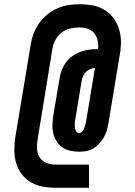

<svg xmlns="http://www.w3.org/2000/svg" viewBox="-20 -795 640 910"><path d="M243 95Q211 95 180.5 89Q150 83 125 68Q100 53 82 29Q64 5 56 -24Q48 -53 48 -84.5Q48 -116 53 -147L125 -581Q129 -608 138.5 -634Q148 -660 164.5 -683.5Q181 -707 203.5 -725.5Q226 -744 252 -755.5Q278 -767 305 -771Q332 -775 359 -775Q388 -775 416 -770Q444 -765 468 -752Q492 -739 510 -719Q528 -699 538.5 -673Q549 -647 552 -619Q555 -591 551 -562H552L494 -211Q491 -194 486 -177Q481 -160 472 -144Q463 -128 450.5 -114.5Q438 -101 422.5 -91.5Q407 -82 389.5 -79Q372 -76 355 -76Q334 -76 313.5 -80.5Q293 -85 276.5 -96Q260 -107 249 -124Q238 -141 233 -160.5Q228 -180 228.5 -201Q229 -222 232 -244L263 -427Q266 -446 273.5 -465Q281 -484 293.5 -500.5Q306 -517 323.5 -529.5Q341 -542 360 -549Q379 -556 399 -559Q419 -562 438 -562H445Q447 -582 443 -602Q439 -622 427 -637Q415 -652 396 -658.5Q377 -665 356 -665Q334 -665 312.5 -660Q291 -655 273 -641.5Q255 -628 244 -608Q233 -588 229 -567L158 -133Q154 -110 155.5 -88Q157 -66 168.5 -48.5Q180 -31 200 -23Q220 -15 243 -15H402V95ZM355 -164Q364 -164 370.5 -172.5Q377 -181 380 -189.5Q383 -198 385.5 -207Q388 -216 389 -225L430 -473Q419 -472 407.5 -467.5Q396 -463 387.5 -454.5Q379 -446 374 -435Q369 -424 367 -412L337 -229Q335 -220 334.5 -210Q334 -200 335 -190.5Q336 -181 341 -172.5Q346 -164 355 -164Z"/></svg>

Font: Iosevka Curly Slab XBdExObl
Style: Regular
Weight: 800
Width: 7
Italic angle: -9°
Monospace: yes
Designer: Belleve Invis
Foundry: Belleve Invis
Version: Version 11.1.0; ttfautohint (v1.8.3)